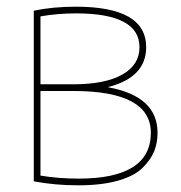

<svg xmlns="http://www.w3.org/2000/svg" viewBox="-20 -547 542 574"><path d="M207 -507Q152 -507 101 -498V-295H199Q294 -295 345.5 -324Q397 -353 397 -406Q397 -507 207 -507ZM451 -150Q451 -120 441 -95Q431 -70 406.5 -45.5Q382 -21 333 -7Q284 7 215 7Q142 7 81 -5V-515Q138 -527 207 -527Q417 -527 417 -406Q417 -316 304 -287V-286Q451 -259 451 -150ZM431 -150Q431 -275 199 -275H101V-22Q155 -13 215 -13Q431 -13 431 -150Z"/></svg>

Font: M PLUS 1p Thin
Style: Regular
Weight: 250
Version: Version 1.062